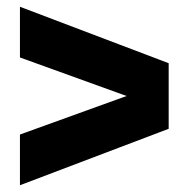

<svg xmlns="http://www.w3.org/2000/svg" viewBox="-20 -664 558 568"><path d="M39 -644 479 -477V-283L39 -116V-266L354.5 -380L39 -494Z"/></svg>

Font: Encode Sans Condensed Black
Style: Regular
Weight: 900
Width: 3
Designer: Multiple Designers
Foundry: Impallari Type
Version: Version 2.000